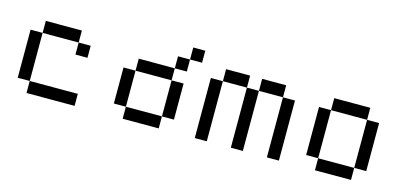

<svg xmlns="http://www.w3.org/2000/svg" viewBox="-70 -1402 4139 1929"><g transform="rotate(15 2000.0 -437.5)"><path d="M250 -750H625V-625H250ZM625 -625H750V-500H625ZM250 -625V-125H125V-625ZM250 -125H750V0H250Z M1395 -250V-247.5ZM1395 -247.5V-240ZM1750 -875H1875V-750H1750ZM1750 -750V-625H1625V-750ZM1625 -625V-500H1250V-625ZM1625 -500H1750V-125H1625ZM1625 -125V0H1250V-125ZM1250 -125H1125V-500H1250Z M2125 -750H2375V-625H2125ZM2375 -625H2500V0H2375ZM2500 -625V-750H2750V-625ZM2750 -625H2875V0H2750ZM2125 -625V0H2000V-625Z M3250 -750H3625V-625H3250ZM3625 -625H3750V-125H3625ZM3625 -125V0H3250V-125ZM3250 -125H3125V-625H3250Z"/></g></svg>

Font: Dogica
Style: Regular
Weight: 400
Monospace: yes
Designer: Roberto Mocci
Version: Version 001.012